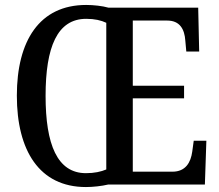

<svg xmlns="http://www.w3.org/2000/svg" viewBox="-20 -745 886 775"><path d="M327 10C355 10 391 6 416 0H807L813 -177H762L756 -133C750 -89 729 -52 676 -52H516V-348H723V-399H516V-662H655C706 -662 725 -627 728 -581L732 -537H784L780 -714H418C394 -721 357 -725 328 -725C139 -725 48 -580 48 -359C48 -137 139 10 327 10ZM327 -46C211 -46 164 -162 164 -358C164 -555 211 -669 328 -669C362 -669 388 -663 409 -653V-61C388 -52 361 -46 327 -46Z"/></svg>

Font: Noto Serif Myanmar Condensed Medium
Style: Regular
Weight: 500
Width: 3
Designer: Ben Mitchell and the Monotype Design Team
Foundry: Monotype Imaging Inc.
Version: Version 2.106